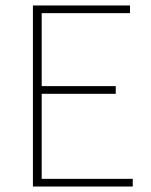

<svg xmlns="http://www.w3.org/2000/svg" viewBox="-20 -680 550 700"><path d="M100 0V-660H454V-632H132V-366H402V-338H132V-28H464V0Z"/></svg>

Font: TypoPRO Source Sans Pro
Style: Regular
Weight: 200
Designer: Paul D. Hunt
Foundry: Adobe Systems Incorporated
Version: Version 2.020;PS 2.000;hotconv 1.0.86;makeotf.lib2.5.63406